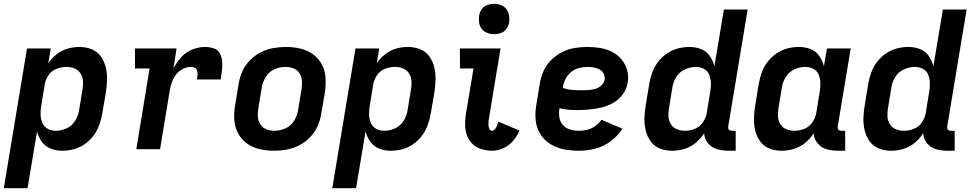

<svg xmlns="http://www.w3.org/2000/svg" viewBox="-45 -785 5105 1010"><path d="M-25 205H100L150 -94Q157 -65 174.5 -40Q192 -15 221 -3.5Q250 8 282 8Q312 8 343 0Q374 -8 401 -27Q428 -46 447.5 -72.5Q467 -99 477.5 -128.5Q488 -158 493 -188L512 -298Q517 -332 518 -365.5Q519 -399 511.5 -430.5Q504 -462 485.5 -488Q467 -514 437 -526Q407 -538 373 -538Q342 -538 311.5 -529.5Q281 -521 254.5 -500.5Q228 -480 209 -453L222 -530H97ZM248 -97Q224 -97 205 -108Q186 -119 177.5 -139.5Q169 -160 168.5 -183Q168 -206 172 -229L190 -339Q194 -365 210 -389Q226 -413 252.5 -423Q279 -433 305 -433Q327 -433 347 -425Q367 -417 378.5 -399Q390 -381 391.5 -359.5Q393 -338 389 -315L371 -205Q367 -177 350.5 -150Q334 -123 305.5 -110Q277 -97 248 -97Z M672 0H797L847 -303Q850 -325 857.5 -347.5Q865 -370 879 -390Q893 -410 915 -421.5Q937 -433 959 -433Q971 -433 980.5 -428Q990 -423 992.5 -412Q995 -401 994 -389.5Q993 -378 991 -367H1116Q1120 -391 1122.5 -414.5Q1125 -438 1123.5 -461Q1122 -484 1111.5 -504Q1101 -524 1079 -531Q1057 -538 1034 -538Q1000 -538 966.5 -524.5Q933 -511 908 -483.5Q883 -456 867 -424L884 -530H665V-425H742Z M1396 8Q1429 8 1463 2Q1497 -4 1529 -20.5Q1561 -37 1586.5 -63.5Q1612 -90 1626 -122.5Q1640 -155 1645 -188L1664 -298Q1670 -337 1667.5 -375.5Q1665 -414 1648 -446Q1631 -478 1601.5 -499.5Q1572 -521 1535 -529.5Q1498 -538 1459 -538Q1426 -538 1392 -532Q1358 -526 1326 -509.5Q1294 -493 1268.5 -466.5Q1243 -440 1229 -407.5Q1215 -375 1210 -342L1192 -232Q1185 -193 1187.5 -155Q1190 -117 1207 -84.5Q1224 -52 1253.5 -30.5Q1283 -9 1320.5 -0.5Q1358 8 1396 8ZM1398 -97Q1376 -97 1356 -105Q1336 -113 1324.5 -131Q1313 -149 1311.5 -171Q1310 -193 1314 -215L1332 -325Q1337 -354 1353.5 -381Q1370 -408 1399 -420.5Q1428 -433 1457 -433Q1480 -433 1500 -425Q1520 -417 1531 -399Q1542 -381 1543.5 -359.5Q1545 -338 1541 -315L1523 -205Q1518 -176 1501.5 -149Q1485 -122 1456 -109.5Q1427 -97 1398 -97Z M1703 205H1828L1878 -94Q1885 -65 1902.5 -40Q1920 -15 1949 -3.5Q1978 8 2010 8Q2040 8 2071 0Q2102 -8 2129 -27Q2156 -46 2175.5 -72.5Q2195 -99 2205.5 -128.5Q2216 -158 2221 -188L2240 -298Q2245 -332 2246 -365.5Q2247 -399 2239.5 -430.5Q2232 -462 2213.5 -488Q2195 -514 2165 -526Q2135 -538 2101 -538Q2070 -538 2039.5 -529.5Q2009 -521 1982.5 -500.5Q1956 -480 1937 -453L1950 -530H1825ZM1976 -97Q1952 -97 1933 -108Q1914 -119 1905.5 -139.5Q1897 -160 1896.5 -183Q1896 -206 1900 -229L1918 -339Q1922 -365 1938 -389Q1954 -413 1980.5 -423Q2007 -433 2033 -433Q2055 -433 2075 -425Q2095 -417 2106.5 -399Q2118 -381 2119.5 -359.5Q2121 -338 2117 -315L2099 -205Q2095 -177 2078.5 -150Q2062 -123 2033.5 -110Q2005 -97 1976 -97Z M2543 8Q2573 8 2603 -5.5Q2633 -19 2654 -44Q2675 -69 2688 -98L2577 -145Q2574 -136 2570.5 -126.5Q2567 -117 2560 -107Q2553 -97 2543 -97Q2533 -97 2529 -107.5Q2525 -118 2524.5 -127.5Q2524 -137 2525 -147.5Q2526 -158 2528 -168L2588 -530H2374L2375 -425H2446L2406 -186Q2400 -149 2402.5 -113.5Q2405 -78 2423.5 -48.5Q2442 -19 2474.5 -5.5Q2507 8 2543 8ZM2554 -605Q2571 -605 2589 -611Q2607 -617 2618.5 -632.5Q2630 -648 2633 -666Q2637 -691 2630 -715.5Q2623 -740 2601.5 -752.5Q2580 -765 2554 -765Q2537 -765 2519 -759Q2501 -753 2490 -737.5Q2479 -722 2476 -705Q2471 -679 2478 -654.5Q2485 -630 2507 -617.5Q2529 -605 2554 -605Z M3001 8Q3043 8 3086.5 -3Q3130 -14 3167.5 -42Q3205 -70 3229 -108L3119 -155Q3106 -136 3086.5 -122Q3067 -108 3045 -102.5Q3023 -97 3001 -97Q2977 -97 2954.5 -103.5Q2932 -110 2916.5 -127Q2901 -144 2897.5 -167.5Q2894 -191 2898 -215V-216Q2920 -210 2944 -208Q2968 -206 2991 -206H2992Q3024 -206 3055.5 -209Q3087 -212 3119 -219.5Q3151 -227 3181 -244Q3211 -261 3231.5 -289.5Q3252 -318 3257 -350Q3263 -384 3254 -416Q3245 -448 3224.5 -472.5Q3204 -497 3175 -512Q3146 -527 3112.5 -532.5Q3079 -538 3045 -538Q3012 -538 2977.5 -532.5Q2943 -527 2911 -510.5Q2879 -494 2853 -467.5Q2827 -441 2813 -408.5Q2799 -376 2794 -342L2776 -232Q2769 -191 2773 -151.5Q2777 -112 2797.5 -79.5Q2818 -47 2850.5 -27Q2883 -7 2922 0.5Q2961 8 3001 8ZM3019 -310Q2992 -310 2965.5 -312Q2939 -314 2915 -323L2916 -325Q2919 -347 2929.5 -368.5Q2940 -390 2958.5 -405.5Q2977 -421 3000 -427Q3023 -433 3045 -433Q3062 -433 3078 -430Q3094 -427 3108 -420Q3122 -413 3130 -398.5Q3138 -384 3136 -367Q3133 -350 3119 -336.5Q3105 -323 3087.5 -318Q3070 -313 3053 -311.5Q3036 -310 3019 -310Z M3490 8Q3522 8 3554.5 -1.5Q3587 -11 3614 -33Q3641 -55 3659 -84Q3661 -54 3680 -31Q3699 -8 3728 0Q3757 8 3788 8H3825V-97H3806Q3799 -97 3793.5 -99.5Q3788 -102 3786.5 -108Q3785 -114 3786 -121L3888 -735H3763L3713 -436Q3706 -466 3688.5 -491Q3671 -516 3642.5 -527Q3614 -538 3581 -538Q3551 -538 3520.5 -530Q3490 -522 3462.5 -503Q3435 -484 3415.5 -458Q3396 -432 3385.5 -402Q3375 -372 3370 -342L3352 -232Q3346 -198 3345 -164.5Q3344 -131 3351.5 -99.5Q3359 -68 3377.5 -42Q3396 -16 3426 -4Q3456 8 3490 8ZM3558 -97Q3536 -97 3516 -105Q3496 -113 3484.5 -131Q3473 -149 3471.5 -170.5Q3470 -192 3474 -215L3492 -325Q3496 -353 3512.5 -380Q3529 -407 3558 -420Q3587 -433 3616 -433Q3639 -433 3658.5 -422.5Q3678 -412 3686 -391Q3694 -370 3694.5 -347.5Q3695 -325 3691 -302L3673 -192Q3669 -166 3653 -142Q3637 -118 3610.5 -107.5Q3584 -97 3558 -97Z M4066 8Q4098 8 4130.5 -1.5Q4163 -11 4190 -33Q4217 -55 4235 -84Q4237 -54 4256 -31Q4275 -8 4304 0Q4333 8 4364 8H4401V-97H4382Q4375 -97 4369.5 -99.5Q4364 -102 4362.5 -108Q4361 -114 4362 -121L4430 -530H4305L4289 -436Q4282 -466 4264.5 -491Q4247 -516 4218.5 -527Q4190 -538 4157 -538Q4127 -538 4096.5 -530Q4066 -522 4038.5 -503Q4011 -484 3991.5 -458Q3972 -432 3961.5 -402Q3951 -372 3946 -342L3928 -232Q3922 -198 3921 -164.5Q3920 -131 3927.5 -99.5Q3935 -68 3953.5 -42Q3972 -16 4002 -4Q4032 8 4066 8ZM4134 -97Q4112 -97 4092 -105Q4072 -113 4060.5 -131Q4049 -149 4047.5 -170.5Q4046 -192 4050 -215L4068 -325Q4072 -353 4088.5 -380Q4105 -407 4134 -420Q4163 -433 4192 -433Q4215 -433 4234.5 -422.5Q4254 -412 4262 -391Q4270 -370 4270.5 -347.5Q4271 -325 4267 -302L4249 -192Q4245 -166 4229 -142Q4213 -118 4186.5 -107.5Q4160 -97 4134 -97Z M4642 8Q4674 8 4706.5 -1.5Q4739 -11 4766 -33Q4793 -55 4811 -84Q4813 -54 4832 -31Q4851 -8 4880 0Q4909 8 4940 8H4977V-97H4958Q4951 -97 4945.5 -99.5Q4940 -102 4938.5 -108Q4937 -114 4938 -121L5040 -735H4915L4865 -436Q4858 -466 4840.5 -491Q4823 -516 4794.5 -527Q4766 -538 4733 -538Q4703 -538 4672.5 -530Q4642 -522 4614.5 -503Q4587 -484 4567.5 -458Q4548 -432 4537.5 -402Q4527 -372 4522 -342L4504 -232Q4498 -198 4497 -164.5Q4496 -131 4503.5 -99.5Q4511 -68 4529.5 -42Q4548 -16 4578 -4Q4608 8 4642 8ZM4710 -97Q4688 -97 4668 -105Q4648 -113 4636.5 -131Q4625 -149 4623.5 -170.5Q4622 -192 4626 -215L4644 -325Q4648 -353 4664.5 -380Q4681 -407 4710 -420Q4739 -433 4768 -433Q4791 -433 4810.5 -422.5Q4830 -412 4838 -391Q4846 -370 4846.5 -347.5Q4847 -325 4843 -302L4825 -192Q4821 -166 4805 -142Q4789 -118 4762.5 -107.5Q4736 -97 4710 -97Z"/></svg>

Font: Iosevka Sparkle
Style: Bold Italic
Weight: 700
Italic angle: -9°
Designer: Belleve Invis
Foundry: Belleve Invis
Version: Version 4.5.0; ttfautohint (v1.8.3)